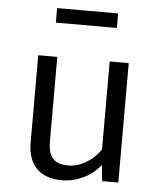

<svg xmlns="http://www.w3.org/2000/svg" viewBox="-54 -806 723 865"><g transform="rotate(5 307.5 -373.5)"><path d="M189.2 -157.4Q189.2 -104.6 211 -80.8Q232.8 -56.9 280 -56.9Q322.6 -56.9 362.8 -81.5Q403.1 -106.2 426.2 -142.6V-540H512.3V0H439L431.8 -72.8Q400.5 -32.8 354.1 -10.5Q307.7 11.8 259 11.8Q181.5 11.8 142.3 -29.5Q103.1 -70.8 103.1 -147.2V-540H189.2ZM445.1 -759V-693.3H169.2V-759Z"/></g></svg>

Font: Fira Code Fixed
Style: Regular
Weight: 400
Monospace: yes
Designer: Carrois Corporate, Edenspiekermann AG, Nikita Prokopov
Foundry: Carrois Corporate, Edenspiekermann AG, Nikita Prokopov
Version: Version 5.002